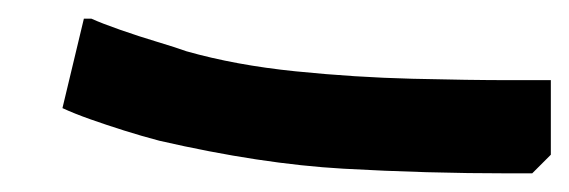

<svg xmlns="http://www.w3.org/2000/svg" viewBox="-20 -186 611 206"><path d="M571 -100V-20L551 0H527Q437 0 348.5 -5Q260 -10 151 -35Q132 -40 113 -46Q94 -52 77 -58Q60 -64 47 -70L70 -166H78Q89 -161 109 -154Q129 -147 149 -141Q169 -135 180 -131Q233 -116 297 -109.5Q361 -103 422.5 -101.5Q484 -100 527 -100Z"/></svg>

Font: Kufam Medium
Style: Italic
Weight: 500
Italic angle: -11°
Designer: Artur Schmal
Foundry: Original Type
Version: Version 1.301; ttfautohint (v1.8.3)